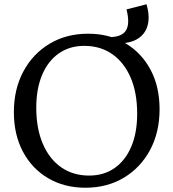

<svg xmlns="http://www.w3.org/2000/svg" viewBox="-20 -864 813 900"><path d="M380 16Q282 16 206 -28.5Q130 -73 87.5 -153Q45 -233 45 -338Q45 -446 89.5 -529Q134 -612 212.5 -659Q291 -706 393 -706Q492 -706 567.5 -661.5Q643 -617 685.5 -537.5Q728 -458 728 -352Q728 -244 683.5 -161Q639 -78 560.5 -31Q482 16 380 16ZM398 -41Q467 -41 517.5 -76.5Q568 -112 595.5 -177Q623 -242 623 -331Q623 -429 592.5 -500Q562 -571 506.5 -610Q451 -649 375 -649Q306 -649 255.5 -613.5Q205 -578 177.5 -513Q150 -448 150 -359Q150 -262 180.5 -190.5Q211 -119 266.5 -80Q322 -41 398 -41ZM573 -820 667 -844Q683 -788 672.5 -747Q662 -706 627.5 -683.5Q593 -661 537 -661H431V-690H492Q551 -690 570.5 -721.5Q590 -753 573 -820Z"/></svg>

Font: Platypi Light
Style: Regular
Weight: 300
Designer: David Sargent
Foundry: Bolt Cutter Type
Version: Version 1.200